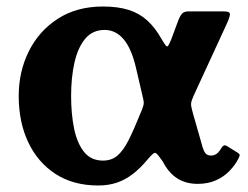

<svg xmlns="http://www.w3.org/2000/svg" viewBox="-20 -555 763 590"><path d="M282 15Q312.5 15 338.4 6.5Q364.3 -2 387.6 -19.9Q411 -37.7 434 -65.5Q449.8 -84 455.3 -85.2Q460.8 -86.5 471.5 -70.5L480.5 -58.2Q498.3 -23.5 524.9 -6.7Q551.5 10 587 10Q619.3 10 643.5 -0.9Q667.8 -11.8 684.9 -29.4Q702 -47 712 -66.5Q716.8 -75.5 716.4 -78.9Q716 -82.3 710.3 -85.8L678 -105.8Q673 -109.3 668.6 -108.1Q664.3 -107 658.3 -97Q651.3 -85.5 644 -81.3Q636.8 -77 628.3 -77Q615.8 -77 610 -85.8Q604.3 -94.5 599.5 -113.5L573.5 -204.5Q568.8 -221.2 567.5 -229.6Q566.3 -238 569.6 -247.4Q573 -256.7 581.8 -275.7L675.5 -479Q685.5 -500 686.5 -510Q687.5 -520 669 -520H559.5Q548 -520 541.6 -515.1Q535.3 -510.2 528.5 -494L506.8 -435.5Q500.5 -420 497.1 -414.9Q493.8 -409.8 489.5 -414.9Q485.3 -420 476 -435.8Q456.8 -470 432.6 -492Q408.5 -514 375.5 -524.5Q342.5 -535 296.5 -535Q216 -535 157.9 -497.5Q99.7 -460 68.6 -397.5Q37.5 -335 37.5 -260Q37.5 -180 66.7 -118Q96 -56 150.6 -20.5Q205.3 15 282 15ZM296.5 -61.5Q259.5 -61.5 238.1 -88.4Q216.8 -115.3 207.6 -160.4Q198.5 -205.5 198.5 -260Q198.5 -317 208.9 -363Q219.3 -409 241.9 -436Q264.5 -463 301.5 -463Q336 -463 360.1 -434.1Q384.2 -405.2 397.5 -348L414.7 -274.3Q419.2 -255.5 420.9 -247.1Q422.5 -238.7 421.2 -233.4Q420 -228 416.5 -218.7L412.5 -209Q391.7 -157 375.2 -124.5Q358.8 -92 340.8 -76.8Q322.8 -61.5 296.5 -61.5Z"/></svg>

Font: Besley
Style: Regular
Weight: 400
Designer: Owen Earl
Foundry: indestructible type*
Version: Version 4.000